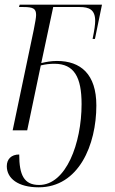

<svg xmlns="http://www.w3.org/2000/svg" viewBox="-20 -556 489 819"><path d="M145 243C316 243 391 62 391 -106C391 -240 324 -296 223 -296C198 -296 177 -292 156 -287L207 -526H320C360 -526 386 -515 386 -467C386 -451 383 -430 375 -390H385L415 -536H64L61 -526H80C122 -526 134 -519 134 -492C134 -482 130 -459 124 -429L34 0H96L154 -277C175 -282 193 -284 212 -284C297 -284 328 -226 328 -112C328 55 262 233 147 233C82 233 62 190 62 103C28 103 9 123 9 153C9 205 57 243 145 243Z"/></svg>

Font: Noto Serif Display SemiCondensed Light
Style: Italic
Weight: 300
Width: 4
Italic angle: -12°
Designer: Monotype Design Team
Foundry: Monotype Imaging Inc.
Version: Version 2.009